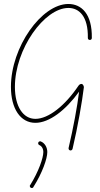

<svg xmlns="http://www.w3.org/2000/svg" viewBox="-20 -605 502 966"><path d="M335 152C340 152 344 148 345 144C372 30 393 -93 402 -166C402 -170 401 -172 399 -176C396 -180 395 -182 393 -182C392 -183 389 -183 385 -182C380 -180 378 -178 375 -174C307 -73 224 -7 158 -7C97 -7 55 -68 55 -168C55 -358 203 -565 324 -565C378 -565 424 -523 422 -414C422 -408 426 -404 432 -404C438 -404 442 -408 442 -414C444 -535 390 -585 324 -585C189 -585 35 -368 35 -168C35 -58 83 13 158 13C228 13 310 -50 378 -144C369 -70 349 38 325 140V142C325 148 330 152 335 152ZM140 341C144 341 147 339 148 336C193 265 218 193 218 160C218 135 204 114 186 107C185 106 184 106 182 106C176 106 172 110 172 116C172 120 175 124 178 125C190 130 198 143 198 160C198 189 175 257 132 326C130 327 130 329 130 331C130 336 134 341 140 341Z"/></svg>

Font: Mistral SingleLine Outline
Style: Regular
Weight: 300
Designer: François Chastanet, Élisa Garzelli, Anais Alves, Morgane Autin
Foundry: institut supérieur des arts et du design Toulouse / isdaT
Version: Version 1.000;Glyphs 3.3 (3337)